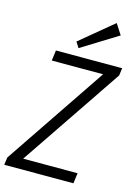

<svg xmlns="http://www.w3.org/2000/svg" viewBox="-151 -1013 778 1086"><g transform="rotate(15 237.5 -469.5)"><path d="M-8 -44 426 -687 445 -639H93L101 -700H489L483 -656L48 -13L28 -61H399L391 0H-14ZM433 -877 221 -746 200 -779 393 -939Z"/></g></svg>

Font: Pathway Extreme SemiCondensed Light
Style: Italic
Weight: 300
Width: 4
Italic angle: -8°
Version: Version 1.001;gftools[0.9.26]